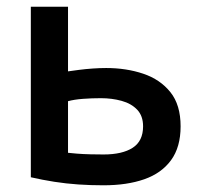

<svg xmlns="http://www.w3.org/2000/svg" viewBox="-20 -542 600 573"><path d="M289 11Q250 11 213.5 8.5Q177 6 142 0.5Q107 -5 72 -13V-522H183V-329Q197 -331 216 -333.5Q235 -336 256.5 -337.5Q278 -339 297 -339Q357 -339 407.5 -322Q458 -305 488.5 -267Q519 -229 519 -165Q519 -103 490.5 -64Q462 -25 410.5 -7Q359 11 289 11ZM289 -81Q345 -81 376 -101Q407 -121 407 -165Q407 -196 389.5 -214.5Q372 -233 343 -241Q314 -249 281 -249Q254 -249 227.5 -247Q201 -245 183 -240V-86Q191 -85 209.5 -83.5Q228 -82 250 -81.5Q272 -81 289 -81Z"/></svg>

Font: Ubuntu Sans Mono Medium
Style: Regular
Weight: 500
Monospace: yes
Designer: Dalton Maag Ltd
Foundry: Dalton Maag Ltd
Version: Version 1.006